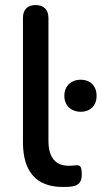

<svg xmlns="http://www.w3.org/2000/svg" viewBox="-20 -732 403 761"><path d="M228 9C240 9 253 9 266 7C293 3 304 -12 304 -40C304 -71 299 -78 282 -77C273 -76 264 -75 252 -75C200 -75 172 -108 172 -174V-661C172 -694 153 -712 121 -712C89 -712 71 -694 71 -661V-168C71 -52 124 9 228 9ZM300 -289C339 -289 363 -315 363 -352C363 -390 339 -416 300 -416C261 -416 235 -390 235 -352C235 -315 261 -289 300 -289Z"/></svg>

Font: Nunito SemiBold
Style: Regular
Weight: 600
Designer: Vernon Adams
Foundry: Vernon Adams
Version: Version 3.602